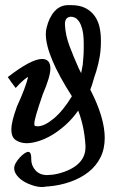

<svg xmlns="http://www.w3.org/2000/svg" viewBox="-20 -611 449 759"><path d="M300.8 -321.8 307.1 -355Q308.6 -371.1 309.8 -387.5Q311 -403.8 311 -420.9V-441.9Q311 -460 308.6 -478.3Q306.2 -496.6 300 -511.7Q293.9 -526.9 283.9 -535.9Q273.9 -544.9 258.8 -544.9Q246.1 -543 241.5 -535.6Q236.8 -528.3 236.8 -517.1V-513.2Q238.8 -471.2 254.9 -428.7Q271 -386.2 291.5 -340.3ZM360.8 -330.1Q352.5 -306.2 347.7 -288.6Q342.8 -271 336.9 -256.8Q394 -146 394 -65.9Q394 -22 377 11.7Q359.9 45.4 329.8 69.1Q299.8 92.8 258.8 107.4Q217.8 122.1 170.9 126Q164.6 126 158.4 127.2Q152.3 128.4 147 128.4Q129.9 128.4 110.4 122.3Q90.8 116.2 74.5 106.4Q58.1 96.7 47.1 82.8Q36.1 68.8 36.1 54.2Q36.1 43.9 42.5 33Q48.8 22 57.9 12Q66.9 2 76.4 -4.4Q85.9 -10.7 91.3 -10.7Q103.5 -10.7 103.5 13.7V18.6Q103.5 43.9 120.4 62.5Q137.2 81.1 166 81.1Q174.3 81.1 187.3 79.6Q200.2 78.1 212.9 74.7Q264.2 61 291 34.9Q317.9 8.8 317.9 -28.8V-35.2Q313.5 -110.8 289.1 -173.8Q266.1 -141.1 239 -116.9Q211.9 -92.8 185.1 -76.9Q158.2 -61 132.1 -53Q106 -44.9 85 -44.9Q62 -44.9 43.5 -56.4Q24.9 -67.9 24.9 -98.6Q24.9 -115.7 30.5 -137.7Q36.1 -159.7 46.9 -189.9Q64 -227.1 75 -256.1Q85.9 -285.2 90.8 -305.2Q90.8 -306.2 89.8 -306.2Q87.9 -306.2 73.7 -294.7Q59.6 -283.2 42 -263.2L28.8 -280.8Q23.9 -286.6 18.6 -295.2Q13.2 -303.7 10.7 -306.2Q103.5 -377.9 146 -377.9Q179.2 -377.9 179.2 -340.3Q179.2 -308.1 148.9 -237.8Q131.8 -188 123.8 -160.4Q115.7 -132.8 115.7 -122.1Q115.7 -113.3 119.9 -112.5Q124 -111.8 128.9 -111.8Q155.8 -111.8 192.9 -142.8Q230 -173.8 264.2 -230.5Q161.1 -391.6 161.1 -476.1Q161.1 -488.8 164.1 -501Q173.8 -542 195.8 -566.4Q217.8 -590.8 250 -590.8H259.8Q294.9 -590.8 317.6 -579.1Q340.3 -567.4 354.2 -547.9Q368.2 -528.3 373.5 -503.7Q378.9 -479 378.9 -452.1V-444.8Q378.9 -415 374 -386.2Q369.1 -357.4 360.8 -330.1Z"/></svg>

Font: Bertholdr Mainzer Fraktur
Style: Regular
Weight: 400
Designer: Peter Wiegel, original typeface by Carl Albert Fahrenwaldt 1901
Foundry: Peter Wiegel
Version: Version 1.000 2010 initial release